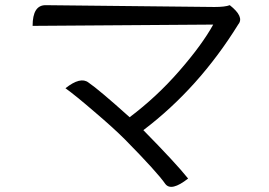

<svg xmlns="http://www.w3.org/2000/svg" viewBox="-20 -700 1040 742"><path d="M868 -680Q925 -635 901 -606Q748 -359 534 -197Q659 -70 707 -10Q642 41 619 11Q588 -34 463 -161Q418 -206 345 -268Q272 -331 233 -359Q291 -405 322 -381Q363 -353 481 -247Q586 -326 673 -426Q761 -527 804 -605L106 -600Q106 -680 156 -680L809 -673Q850 -673 868 -680Z"/></svg>

Font: Swei Half Moon CJK TC
Style: DemiLight
Weight: 350
Version: Version 2.125